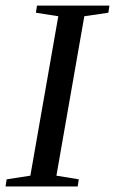

<svg xmlns="http://www.w3.org/2000/svg" viewBox="-24 -675 416 695"><path d="M180.2 -39.1 261.2 -25.9 257.3 0H-3.9L0 -25.9L85.9 -39.1L187 -616.2L106 -628.9L109.9 -654.8H372.1L368.2 -628.9L281.2 -616.2Z"/></svg>

Font: Tinos
Style: Italic
Weight: 400
Italic angle: -16.333°
Designer: Steve Matteson
Foundry: Monotype Imaging Inc.
Version: Version 1.32